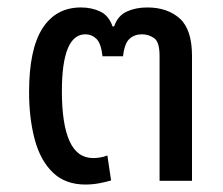

<svg xmlns="http://www.w3.org/2000/svg" viewBox="-20 -485 599 515"><path d="M255 -334Q251 -369 238.5 -381Q226 -393 209 -393Q146 -393 146 -240Q146 -152 166.5 -106.5Q187 -61 230 -61Q238 -61 248 -62.5Q258 -64 268 -68L278 -1Q265 3 246.5 6.5Q228 10 209 10Q155 10 121.5 -22.5Q88 -55 73 -111.5Q58 -168 58 -238Q58 -353 94 -409Q130 -465 197 -465Q226 -465 249 -454Q272 -443 282 -414H286Q296 -443 320 -454Q344 -465 375 -465Q429 -465 462 -435.5Q495 -406 495 -335V0H408V-335Q408 -373 393 -383Q378 -393 361 -393Q341 -393 327.5 -381Q314 -369 310 -334Z"/></svg>

Font: Go Noto Kurrent-Regular
Style: Regular
Weight: 400
Designer: Monotype Design Team
Foundry: Monotype Imaging Inc.
Version: Version 2.012; ttfautohint (v1.8.4.7-5d5b)